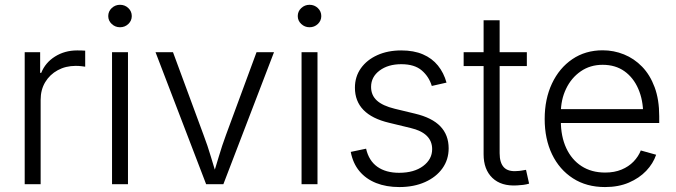

<svg xmlns="http://www.w3.org/2000/svg" viewBox="-20 -757 2779 789"><path d="M81.5 0V-542.5H145V-457.5H149.4Q166 -499.5 206.1 -524.7Q246.1 -549.8 296.9 -549.8Q305.2 -549.8 314.2 -549.6Q323.2 -549.3 330.1 -548.8V-482.9Q326.7 -483.4 315.4 -484.9Q304.2 -486.3 291 -486.3Q250 -486.3 217.3 -468.5Q184.6 -450.7 165.8 -419.4Q147 -388.2 147 -346.7V0Z M440.4 0V-542.5H505.9V0ZM473.1 -645Q453.6 -645 439.2 -658.4Q424.8 -671.9 424.8 -690.9Q424.8 -710.4 439.2 -723.9Q453.6 -737.3 473.1 -737.3Q493.2 -737.3 507.3 -723.9Q521.5 -710.4 521.5 -690.9Q521.5 -671.9 507.3 -658.4Q493.2 -645 473.1 -645Z M827.1 0 619.1 -542.5H690.9L816.4 -202.6Q833.5 -157.7 846.7 -112.8Q859.9 -67.9 874 -24.9H851.6Q865.7 -67.9 878.9 -112.8Q892.1 -157.7 908.7 -202.6L1034.2 -542.5H1106L897.9 0Z M1219.2 0V-542.5H1284.7V0ZM1252 -645Q1232.4 -645 1218 -658.4Q1203.6 -671.9 1203.6 -690.9Q1203.6 -710.4 1218 -723.9Q1232.4 -737.3 1252 -737.3Q1272 -737.3 1286.1 -723.9Q1300.3 -710.4 1300.3 -690.9Q1300.3 -671.9 1286.1 -658.4Q1272 -645 1252 -645Z M1621.1 11.7Q1567.4 11.7 1525.6 -4.9Q1483.9 -21.5 1457 -53.7Q1430.2 -85.9 1421.4 -132.8L1484.4 -146Q1495.6 -96.7 1530.5 -71.8Q1565.4 -46.9 1620.1 -46.9Q1681.6 -46.9 1718.8 -74.7Q1755.9 -102.5 1755.9 -144Q1755.9 -177.2 1733.6 -199Q1711.4 -220.7 1667.5 -231L1579.1 -252.4Q1508.8 -269 1473.6 -305.2Q1438.5 -341.3 1438.5 -396.5Q1438.5 -441.9 1463.1 -476.6Q1487.8 -511.2 1530.8 -530.5Q1573.7 -549.8 1628.9 -549.8Q1680.2 -549.8 1717.8 -533.7Q1755.4 -517.6 1779.5 -487.8Q1803.7 -458 1814.9 -417.5L1754.4 -403.8Q1742.7 -442.4 1712.9 -467.8Q1683.1 -493.2 1628.9 -493.2Q1574.7 -493.2 1539.8 -467Q1504.9 -440.9 1504.9 -399.9Q1504.9 -365.7 1528.6 -344Q1552.2 -322.3 1602.1 -310.1L1685.5 -290Q1755.4 -273.4 1789.6 -237.8Q1823.7 -202.1 1823.7 -147.5Q1823.7 -101.1 1798.1 -65.2Q1772.5 -29.3 1726.6 -8.8Q1680.7 11.7 1621.1 11.7Z M2145 -542.5V-485.4H1885.3V-542.5ZM1967.3 -673.8H2033.2V-127.4Q2033.2 -87.9 2050.8 -69.3Q2068.4 -50.8 2105.5 -54.2Q2112.3 -54.2 2122.8 -55.9Q2133.3 -57.6 2141.6 -59.1L2154.3 -2.4Q2143.6 1 2130.4 2.7Q2117.2 4.4 2104.5 4.9Q2039.6 8.8 2003.4 -25.9Q1967.3 -60.5 1967.3 -123Z M2466.3 11.7Q2390.1 11.7 2334.5 -24.2Q2278.8 -60.1 2248.5 -123Q2218.3 -186 2218.3 -268.1Q2218.3 -350.1 2248.3 -413.8Q2278.3 -477.5 2332 -513.9Q2385.7 -550.3 2456.5 -550.3Q2502.4 -550.3 2544.2 -533.4Q2585.9 -516.6 2618.7 -482.9Q2651.4 -449.2 2670.2 -398.4Q2689 -347.7 2689 -279.3V-251.5H2260.7V-308.6H2653.3L2623 -287.6Q2623 -345.7 2603 -391.8Q2583 -438 2545.9 -464.4Q2508.8 -490.7 2456.5 -490.7Q2405.3 -490.7 2366.5 -463.9Q2327.6 -437 2306.2 -392.1Q2284.7 -347.2 2284.7 -293V-260.3Q2284.7 -196.3 2306.9 -148.4Q2329.1 -100.6 2369.9 -74.2Q2410.6 -47.9 2466.8 -47.9Q2504.9 -47.9 2534.2 -60.1Q2563.5 -72.3 2583.5 -93Q2603.5 -113.8 2613.3 -138.7L2676.3 -121.1Q2664.1 -85 2635.5 -54.9Q2606.9 -24.9 2564.2 -6.6Q2521.5 11.7 2466.3 11.7Z"/></svg>

Font: Inter 16pt Light
Style: Regular
Weight: 300
Version: Version 4.001;git-66647c0bb